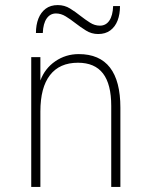

<svg xmlns="http://www.w3.org/2000/svg" viewBox="-20 -736 592 756"><path d="M103 0V-511H139V-419Q156.5 -466.5 197.8 -494.8Q239 -523 290 -523Q372 -523 413 -470Q454 -417 454 -312V0H418V-319Q418 -404.5 385.5 -446.8Q353 -489 287 -489Q214.5 -489 176.8 -440.2Q139 -391.5 139 -297V0ZM366.5 -602Q340.5 -602 318.5 -615.8Q296.5 -629.5 276 -645.5Q257.5 -660 238.8 -671.5Q220 -683 200.5 -683Q177.5 -683 163.8 -663.2Q150 -643.5 148.5 -606H121.5Q121.5 -638 131.2 -662.8Q141 -687.5 160 -701.8Q179 -716 207.5 -716Q234 -716 255.8 -702.5Q277.5 -689 297.5 -673Q316 -658.5 334.5 -646.8Q353 -635 373.5 -635Q397 -635 410.5 -654.8Q424 -674.5 425.5 -712H452.5Q452.5 -680 443 -655.2Q433.5 -630.5 414.2 -616.2Q395 -602 366.5 -602Z"/></svg>

Font: Overpass Thin
Style: Regular
Weight: 250
Designer: Delve Withrington, Dave Bailey, Thomas Jockin
Foundry: Delve Fonts LLC
Version: Version 4.000